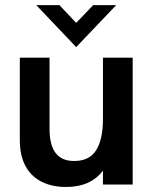

<svg xmlns="http://www.w3.org/2000/svg" viewBox="-20 -717 600 746"><path d="M237 9.5Q183.5 9.5 143 -10.2Q102.5 -30 79.8 -70.5Q57 -111 57 -173.5V-493H172.5V-216Q172.5 -90.5 268.5 -91.5Q327 -91.5 353.5 -133.2Q380 -175 380 -255V-493H495.5V0H380V-54Q332 9.5 237 9.5ZM276 -534 121 -697H211L276 -628L342 -697H431.5Z"/></svg>

Font: Acari Sans Neue
Style: Bold
Weight: 700
Designer: Alfredo Marco Pradil (font), Cristiano Sobral (main changes)
Foundry: Hanken Design Co. (font), Cristiano Sobral (main changes)
Version: Version 2.459;March 19, 2022;FontCreator 14.0.0.2808 64-bit;